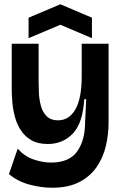

<svg xmlns="http://www.w3.org/2000/svg" viewBox="-20 -727 567 900"><path d="M224 153Q172 153 117 138Q62 123 22 89L63 -30Q95 6 137.5 20.5Q180 35 219 35Q305 35 342 -17.5Q379 -70 379 -156L384 -262H375Q368 -149 321 -100.5Q274 -52 204 -52Q158 -52 127.5 -69.5Q97 -87 78 -116Q59 -145 50 -179Q41 -213 38 -246.5Q35 -280 35 -306V-522H161V-342Q161 -319 162.5 -289Q164 -259 172 -230Q180 -201 199 -182Q218 -163 252 -163Q304 -163 333.5 -214.5Q363 -266 363 -369V-522H489V-152Q489 -98 476.5 -44Q464 10 434 54.5Q404 99 352.5 126Q301 153 224 153ZM114 -548V-644L263 -707L411 -644V-548L263 -611Z"/></svg>

Font: Bricolage Grotesque 48pt SemiBold
Style: Regular
Weight: 600
Designer: Mathieu Triay
Foundry: Atelier Triay
Version: Version 1.000; ttfautohint (v1.8.4.7-5d5b);gftools[0.9.32]